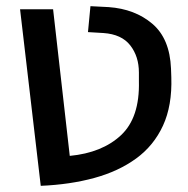

<svg xmlns="http://www.w3.org/2000/svg" viewBox="-20 -592 610 622"><path d="M112 10 45 -562H152L206 -87Q311 -97 372 -154Q433 -211 430 -329V-357Q430 -409 402 -445Q374 -481 315 -485L265 -488L273 -572L332 -569Q417 -563 473.5 -515Q530 -467 534 -370L535 -342Q538 -250 508 -185Q478 -120 421 -78.5Q364 -37 285.5 -15.5Q207 6 112 10Z"/></svg>

Font: Assistant SemiBold
Style: Regular
Weight: 600
Designer: Hebrew By Ben Nathan, Latin by Paul Hunt
Version: Version 3.000